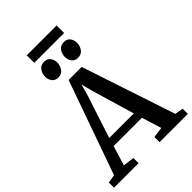

<svg xmlns="http://www.w3.org/2000/svg" viewBox="-314 -1200 1327 1327"><g transform="rotate(-45 349.0 -537.0)"><path d="M50 -61 293.5 -748.5H421L649.5 -61L710.5 -50.5V0H434V-50.5L512 -61L467 -205.5H190.5L146 -61L228.5 -50.5V0H-11L-11.5 -50.5ZM448.5 -266.5 354.5 -585 334.5 -663.5 312 -583.5 208.5 -266.5ZM254.5 -810.5Q225.5 -810.5 210 -830.8Q194.5 -851 194.5 -878.5Q194.5 -910 211.8 -933.8Q229 -957.5 262.5 -957.5H263.5Q292.5 -957.5 308 -937.2Q323.5 -917 323.5 -889.5Q323.5 -858.5 306 -834.5Q288.5 -810.5 255.5 -810.5ZM447.5 -810.5Q418.5 -810.5 403 -830.8Q387.5 -851 387.5 -878.5Q387.5 -910 404.8 -933.8Q422 -957.5 455.5 -957.5H456.5Q485.5 -957.5 501 -937.2Q516.5 -917 516.5 -889.5Q516.5 -858.5 499 -834.5Q481.5 -810.5 448.5 -810.5ZM501 -1073.5V-1000H209.5V-1073.5Z"/></g></svg>

Font: Merriweather 28pt SemiBold
Style: Regular
Weight: 600
Version: Version 2.100